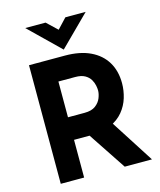

<svg xmlns="http://www.w3.org/2000/svg" viewBox="-137 -1054 959 1151"><g transform="rotate(-15 343.0 -478.5)"><path d="M318 -736Q411 -736 475 -705.5Q539 -675 572.5 -619.5Q606 -564 606 -488Q606 -443 592.5 -398Q579 -353 548.5 -316Q518 -279 468 -256.5Q418 -234 344 -234H240V0H95V-736ZM343 -374Q387 -374 411.5 -392.5Q436 -411 446 -436.5Q456 -462 456 -483Q456 -495 452.5 -513.5Q449 -532 438 -551Q427 -570 404.5 -583Q382 -596 344 -596H240V-374ZM479 -284 661 0H492L306 -280ZM257 -957 335 -883 301 -873 380 -957H506L321 -773H320L131 -957Z"/></g></svg>

Font: Reem Kufi
Style: Regular
Weight: 400
Designer: Khaled Hosny
Version: Version 1.6